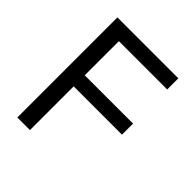

<svg xmlns="http://www.w3.org/2000/svg" viewBox="-200 -858 987 987"><g transform="rotate(45 294.0 -364.0)"><path d="M85.4 0V-727.5H528.3V-646.5H177.2V-398.4H528.3V-317.9H177.2V0Z"/></g></svg>

Font: Inter 17pt
Style: Regular
Weight: 400
Version: Version 4.001;git-66647c0bb